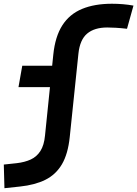

<svg xmlns="http://www.w3.org/2000/svg" viewBox="-65 -762 726 1015"><path d="M-41.5 232.9 -44.9 107.9 23.4 100.6Q65.9 95.7 97.7 81.1Q129.4 66.4 148.7 36.1Q168 5.9 172.9 -44.9L216.8 -473.6Q226.6 -568.8 264.6 -628.2Q302.7 -687.5 368.7 -714.8Q434.6 -742.2 526.9 -742.2Q586.9 -742.2 640.6 -732.4L606.4 -609.9Q572.3 -613.8 547.4 -615.2Q522.5 -616.7 502 -616.7Q434.1 -616.7 395.8 -584.5Q357.4 -552.2 349.6 -478.5L303.7 -37.6Q294.4 52.2 262.2 106.7Q230 161.1 174.8 188.5Q119.6 215.8 41 224.1ZM32.7 -301.3 52.7 -414.6H303.7L283.7 -301.3Z"/></svg>

Font: Cascadia Code PL
Style: Italic
Weight: 400
Italic angle: -10°
Monospace: yes
Designer: Aaron Bell
Foundry: Saja Typeworks
Version: Version 2404.023